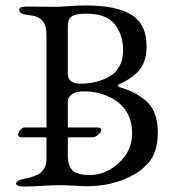

<svg xmlns="http://www.w3.org/2000/svg" viewBox="-20 -677 638 702"><path d="M274 -371Q337 -371 385 -400Q401 -409 415.5 -433Q430 -457 430 -495Q430 -549 400 -588Q370 -627 294 -627Q255 -627 241.5 -616.5Q228 -606 228 -582V-408Q228 -371 274 -371ZM307 -37Q367 -37 415 -81.5Q463 -126 463 -189Q463 -277 389 -318Q344 -343 285 -343Q256 -343 242 -331.5Q228 -320 228 -307V-211H336Q350 -211 350 -200Q350 -194 339 -184.5Q328 -175 318 -175H228V-108Q228 -68 247 -52.5Q266 -37 307 -37ZM60 -175Q46 -175 46 -185Q46 -192 54 -201.5Q62 -211 70 -211H150V-549Q150 -585 134.5 -602Q119 -619 83 -622Q50 -625 50 -642Q50 -653 79 -653Q108 -653 136 -652.5Q164 -652 183 -652Q200 -652 231 -654.5Q262 -657 294 -657Q407 -657 461.5 -622.5Q516 -588 516 -508Q516 -446 482 -412Q452 -384 415 -369Q411 -367 411 -364Q411 -361 415 -359Q445 -350 464 -341Q483 -332 507.5 -313.5Q532 -295 544.5 -265Q557 -235 557 -194Q557 -155 547.5 -126Q538 -97 519.5 -78Q501 -59 488 -50Q475 -41 453 -30Q385 4 293 4Q287 4 254 2Q221 0 198 0Q173 0 135.5 2.5Q98 5 68 5Q39 5 39 -6Q39 -18 72 -24Q112 -31 131 -48Q150 -65 150 -99V-175Z"/></svg>

Font: EB Garamond SC 12
Style: Regular
Weight: 400
Version: Version 0.016 ; ttfautohint (v0.97) -l 8 -r 50 -G 200 -x 0 -